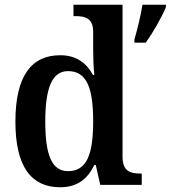

<svg xmlns="http://www.w3.org/2000/svg" viewBox="-20 -780 720 810"><path d="M234 10C307 10 350 -26 378 -84H384L403 0H578V-48H571C529 -48 497 -58 497 -119V-760H290V-712H297C338 -712 373 -704 373 -647V-578C373 -544 374 -498 378 -464H372C346 -512 304 -547 234 -547C113 -547 45 -460 45 -267C45 -75 113 10 234 10ZM547 -613V-600H595C625 -642 663 -708 680 -750V-760H581C574 -714 559 -655 547 -613ZM267 -58C198 -58 171 -127 171 -267C171 -405 198 -480 267 -480C348 -480 373 -405 373 -268C373 -130 347 -58 267 -58Z"/></svg>

Font: Noto Serif Armenian SemiCondensed SemiBold
Style: Regular
Weight: 600
Width: 4
Designer: Monotype Design Team
Foundry: Monotype Imaging Inc.
Version: Version 2.008